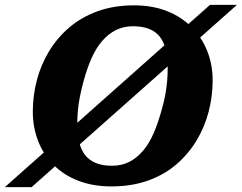

<svg xmlns="http://www.w3.org/2000/svg" viewBox="-94 -750 995 790"><path d="M781 -419Q781 -354 764.5 -290.5Q748 -227 714.5 -171.5Q681 -116 631.5 -73.5Q582 -31 515 -7Q448 17 364 17Q289 17 229 -6Q169 -29 127 -71Q85 -113 63 -169.5Q41 -226 41 -291Q41 -356 57.5 -419.5Q74 -483 107.5 -538.5Q141 -594 190.5 -636.5Q240 -679 307 -703.5Q374 -728 458 -728Q533 -728 592.5 -704.5Q652 -681 694 -639Q736 -597 758.5 -540.5Q781 -484 781 -419ZM367 -68Q406 -68 437 -83.5Q468 -99 493.5 -128.5Q519 -158 538 -201.5Q557 -245 572 -301Q581 -332 586 -359.5Q591 -387 593.5 -414Q596 -441 596 -469Q596 -513 588 -545.5Q580 -578 563.5 -599Q547 -620 519.5 -631Q492 -642 453 -642Q415 -642 383.5 -626.5Q352 -611 326.5 -581.5Q301 -552 282 -509Q263 -466 248 -409Q240 -379 234.5 -351Q229 -323 226.5 -296Q224 -269 224 -241Q224 -197 232 -164.5Q240 -132 257 -111Q274 -90 301 -79Q328 -68 367 -68ZM-74 20 770 -730H881L36 20Z"/></svg>

Font: Roboto Serif 20pt
Style: Bold Italic
Weight: 700
Italic angle: -10°
Version: Version 1.007